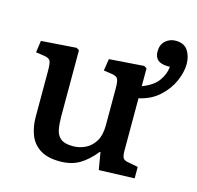

<svg xmlns="http://www.w3.org/2000/svg" viewBox="-100 -772 916 892"><g transform="rotate(15 357.5 -326.5)"><path d="M262 14Q202 14 166.5 -9Q131 -32 116 -71Q101 -110 101 -157V-379Q101 -413 95.5 -425Q90 -437 67 -441L25 -447L33 -504L202 -516L215 -508V-190Q215 -155 220 -128Q225 -101 243.5 -85.5Q262 -70 303 -70Q335 -70 363 -84Q391 -98 408.5 -127Q426 -156 426 -203V-379Q426 -413 420.5 -425Q415 -437 392 -441L351 -447L360 -504L527 -516L540 -508V-422Q593 -442 616.5 -474.5Q640 -507 643 -543H633Q569 -543 569 -597Q569 -630 589.5 -648.5Q610 -667 638 -667Q679 -667 697 -640Q715 -613 715 -575Q715 -537 696 -493Q677 -449 638 -413Q599 -377 540 -364V-112Q540 -87 546 -77Q552 -67 572 -64L619 -55V0L448 6L434 -77H431Q395 -32 356 -9Q317 14 262 14Z"/></g></svg>

Font: Literata 12pt Medium
Style: Regular
Weight: 500
Designer: Latin by Veronika Burian and Jose Scaglione. Greek by Irene Vlachou. Cyrillic by Vera Evstafieva.
Foundry: TypeTogether
Version: Version 3.002